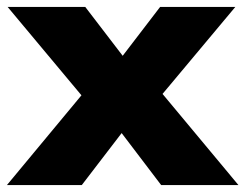

<svg xmlns="http://www.w3.org/2000/svg" viewBox="-29 -534 708 554"><path d="M-9 0 206 -259 -7 -514H217L325 -373L433 -514H650L440 -263L659 0H436L322 -150L207 0Z"/></svg>

Font: Special Gothic Expanded One
Style: Regular
Weight: 400
Designer: Alistair McCready
Foundry: Monolith
Version: Version 1.010; ttfautohint (v1.8.4.7-5d5b)